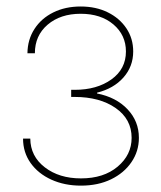

<svg xmlns="http://www.w3.org/2000/svg" viewBox="-20 -567 497 594"><path d="M230.5 7.3Q179.7 7.3 138.9 -11.2Q98.1 -29.8 74.7 -62.7Q51.3 -95.7 51.3 -138.2H73.7Q74.2 -83.5 118.7 -49.3Q163.1 -15.1 230.5 -15.1Q300.8 -15.1 344 -51.5Q387.2 -87.9 387.2 -140.6Q387.2 -198.2 337.9 -232.7Q288.6 -267.1 210.9 -267.1H200.2V-289.1H210.9Q279.8 -289.1 324.7 -321.3Q369.6 -353.5 369.6 -407.7Q369.6 -458.5 330.8 -491.5Q292 -524.4 229.5 -524.4Q167 -524.4 127.4 -490.7Q87.9 -457 87.9 -402.3H64.9Q65.4 -444.8 86.7 -477.5Q107.9 -510.3 145 -528.6Q182.1 -546.9 229.5 -546.9Q276.9 -546.9 313.5 -528.8Q350.1 -510.7 371.1 -479.2Q392.1 -447.8 392.1 -407.7Q392.1 -361.3 361.8 -327.1Q331.5 -293 280.3 -280.3V-277.8Q339.4 -266.1 374.5 -229Q409.7 -191.9 409.7 -140.6Q409.7 -99.1 386.7 -65.4Q363.8 -31.7 323.5 -12.2Q283.2 7.3 230.5 7.3Z"/></svg>

Font: Inter 18pt Thin
Style: Regular
Weight: 250
Designer: Rasmus Andersson
Foundry: rsms
Version: Version 4.001;git-66647c0bb